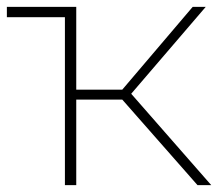

<svg xmlns="http://www.w3.org/2000/svg" viewBox="-23 -539 653 559"><path d="M552 0 333 -249H199V0H166V-489H-3V-519H199V-278H333L538 -519H576L359 -266L592 0Z"/></svg>

Font: Montserrat ExtraLight
Style: Regular
Weight: 200
Designer: Julieta Ulanovsky
Foundry: Julieta Ulanovsky
Version: Version 9.000; ttfautohint (v1.8.4.7-5d5b)